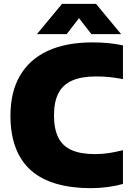

<svg xmlns="http://www.w3.org/2000/svg" viewBox="-20 -971 688 1001"><path d="M454.5 10Q352.5 10 274 -12.8Q195.5 -35.5 142.2 -82.2Q89 -129 61.8 -200.2Q34.5 -271.5 34.5 -368Q34.5 -491 84 -576.2Q133.5 -661.5 229 -705.8Q324.5 -750 462.5 -750Q504.5 -750 544.2 -746.2Q584 -742.5 621 -734.5V-558.5Q588.5 -565 553.8 -568.8Q519 -572.5 481.5 -572.5Q405 -572.5 356.5 -551.2Q308 -530 284.8 -485.2Q261.5 -440.5 261.5 -370Q261.5 -298.5 284 -253.8Q306.5 -209 354 -188.2Q401.5 -167.5 476.5 -167.5Q512.5 -167.5 549.2 -173.2Q586 -179 621 -188V-12Q586.5 -2 542.2 4Q498 10 454.5 10ZM172.5 -793 303.5 -951H480.5L611.5 -793H456.5L377 -895.5H407L327.5 -793Z"/></svg>

Font: Encode Sans SC Condensed Thin Black
Style: Regular
Weight: 900
Version: Version 3.002